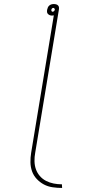

<svg xmlns="http://www.w3.org/2000/svg" viewBox="-20 -755 440 949"><path d="M287 174Q263 174 239.5 170.5Q216 167 196.5 156.5Q177 146 161.5 129.5Q146 113 138.5 92Q131 71 130.5 47.5Q130 24 134 0L246 -679Q243 -679 241 -678.5Q239 -678 237 -678Q231 -678 226 -680Q221 -682 217 -686Q213 -690 212.5 -695.5Q212 -701 213 -707Q214 -712 216.5 -718Q219 -724 224 -728Q229 -732 234.5 -733.5Q240 -735 246 -735Q252 -735 257.5 -733.5Q263 -732 267 -728Q271 -724 271.5 -718Q272 -712 271 -707L154 0Q150 21 150.5 42Q151 63 157.5 81.5Q164 100 177 115Q190 130 207.5 139Q225 148 245 152Q265 156 286 156ZM240 -697Q244 -697 247 -700Q250 -703 251 -707Q251 -710 249 -713Q247 -716 243 -716Q240 -716 237 -713Q234 -710 234 -707Q233 -703 235 -700Q237 -697 240 -697Z"/></svg>

Font: Iosevka Aile Thin
Style: Italic
Weight: 100
Italic angle: -9°
Designer: Belleve Invis
Foundry: Belleve Invis
Version: Version 31.1.0; ttfautohint (v1.8.4)